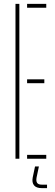

<svg xmlns="http://www.w3.org/2000/svg" viewBox="-20 -820 284 992"><path d="M60 0V-800H80V0ZM120 0V-20H219V0ZM120 -390V-410H209V-390ZM120 -780V-800H219V-780ZM223 152H196Q167.5 152 155.8 137.5Q144 123 149 97L161 40H181L169 97Q165.5 115.5 171.8 124.8Q178 134 196 134H223Z"/></svg>

Font: Big Shoulders Stencil Thin
Style: Regular
Weight: 100
Designer: Patric King
Foundry: XO Type Co
Version: Version 2.001